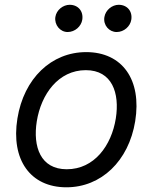

<svg xmlns="http://www.w3.org/2000/svg" viewBox="-20 -770 637 801"><path d="M262.1 -636.4C293.3 -636.4 318.9 -660.5 323.2 -687.5C328.8 -723 306.1 -750 270.6 -750C243.6 -750 215.2 -728.7 210.9 -698.9C206.3 -666.2 230.8 -636.4 262.1 -636.4ZM466.6 -636.4C497.9 -636.4 523.4 -660.5 527.7 -687.5C533.4 -723 510.7 -750 475.1 -750C448.2 -750 420.5 -728.7 415.5 -698.9C409.8 -664.8 435.4 -636.4 466.6 -636.4ZM257.1 11.4C402 11.4 517 -98 544 -264.2C572.1 -437.5 490.1 -552.6 339.5 -552.6C194.6 -552.6 79.5 -443.2 52.6 -275.6C24.9 -103.7 106.5 11.4 257.1 11.4ZM258.5 -63.9C149.1 -63.9 116.5 -157.7 133.5 -264.2C151.6 -376.4 223 -477.3 338.1 -477.3C447.4 -477.3 480.1 -382.1 463.1 -275.6C445 -163 373.6 -63.9 258.5 -63.9Z"/></svg>

Font: TID UI
Style: Italic
Weight: 400
Italic angle: -9.39999°
Designer: The TID Project Authors
Foundry: Bakken & Bæck
Version: Version 1.001;hotconv 1.0.109;makeotfexe 2.5.65596